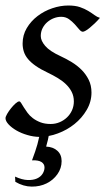

<svg xmlns="http://www.w3.org/2000/svg" viewBox="-22 -477 389 697"><path d="M201.7 107.9Q201.7 133.8 186.5 155.3Q171.4 176.8 147.2 188.7Q123 200.7 93 200.4Q63 200.2 33.7 183.1L32.7 164.1Q58.1 175.8 78.1 176.5Q98.1 177.2 111.8 171.1Q125.5 165 132.6 153.8Q139.6 142.6 139.6 130.9Q139.6 118.2 128.4 111.1Q117.2 104 94.2 105Q101.1 86.9 105.7 73Q110.4 59.1 113.8 46.9Q117.2 34.7 119.6 22.9L120.6 20Q98.6 19.5 77.6 13.2Q55.2 6.8 37.6 -3.4Q20 -13.7 9 -25.6Q-2 -37.6 -2 -47.9Q-2 -53.2 3.9 -63.5Q9.8 -73.7 17.8 -83.7Q25.9 -93.8 34.2 -101.3Q42.5 -108.9 47.9 -108.9Q51.3 -108.9 54.9 -102.8Q58.6 -96.7 64.2 -87.6Q69.8 -78.6 77.6 -67.9Q85.4 -57.1 97.2 -48.1Q108.9 -39.1 124.8 -33Q140.6 -26.9 162.1 -26.9Q179.2 -26.9 194.6 -33.4Q210 -40 221.4 -51Q232.9 -62 239.5 -76.9Q246.1 -91.8 246.1 -108.9Q246.1 -127.9 238.3 -143.3Q230.5 -158.7 217.5 -171.1Q204.6 -183.6 187.5 -193.8Q170.4 -204.1 151.9 -212.9Q126 -225.1 108.4 -237.3Q90.8 -249.5 80.1 -262.2Q69.3 -274.9 64.7 -289.1Q60.1 -303.2 60.1 -318.8Q60.1 -349.6 75.2 -375Q90.3 -400.4 114.3 -418.7Q138.2 -437 167.7 -447Q197.3 -457 226.1 -457Q251 -457 268.1 -451.2Q285.2 -445.3 298.1 -437.5Q311 -429.7 320.8 -422.4Q330.6 -415 340.8 -412.1Q331.1 -400.9 321.5 -391.8Q312 -382.8 303.7 -376Q295.4 -369.1 288.8 -365.5Q282.2 -361.8 278.8 -361.8Q272.5 -361.8 265.4 -370.4Q258.3 -378.9 249.3 -388.9Q240.2 -398.9 228.3 -407.5Q216.3 -416 200.2 -416Q186.5 -416 173.3 -410.9Q160.2 -405.8 149.7 -396.7Q139.2 -387.7 132.6 -374.8Q126 -361.8 126 -346.2Q126 -329.1 142.3 -310.1Q158.7 -291 198.2 -272.9Q218.3 -263.7 238.3 -251.5Q258.3 -239.3 274.2 -223.4Q290 -207.5 300 -187.3Q310.1 -167 310.1 -141.1Q310.1 -107.4 292.7 -77.9Q275.4 -48.3 248.3 -26.6Q221.2 -4.9 188 7.3Q171.4 13.7 154.8 16.6Q153.3 24.9 151.9 30.8Q148.9 43 145.5 55.2Q170.4 56.2 186 70.1Q201.7 84 201.7 107.9Z"/></svg>

Font: Gentium Plus
Style: Italic
Weight: 400
Italic angle: -8°
Designer: J. Victor Gaultney, Annie Olsen, Iska Routamaa
Foundry: SIL International
Version: Version 1.510